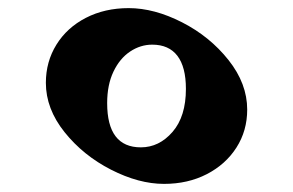

<svg xmlns="http://www.w3.org/2000/svg" viewBox="-20 -604 722 473"><path d="M589 -334Q589 -282 562.5 -240.5Q536 -199 489.5 -175Q443 -151 384 -151Q322 -151 253.5 -186Q185 -221 139 -278.5Q93 -336 93 -400Q93 -452 119 -494Q145 -536 191.5 -560Q238 -584 297 -584Q360 -584 428.5 -549Q497 -514 543 -456Q589 -398 589 -334ZM244 -350Q244 -241 327 -241Q372 -241 405 -279Q438 -317 438 -385Q438 -439 417 -466.5Q396 -494 355 -494Q326 -494 300.5 -477Q275 -460 259.5 -427.5Q244 -395 244 -350Z"/></svg>

Font: Inknut Antiqua SemiBold
Style: Regular
Weight: 600
Designer: Claus Eggers Sørensen
Foundry: Claus Eggers Sørensen
Version: Version 1.003; ttfautohint (v1.8.2) -l 8 -r 50 -G 200 -x 14 